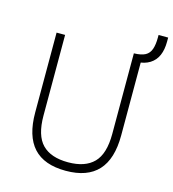

<svg xmlns="http://www.w3.org/2000/svg" viewBox="-122 -936 939 1044"><g transform="rotate(15 347.5 -414.0)"><path d="M344 8Q222 8 162 -57.5Q102 -123 102 -256V-705H150V-251Q150 -139 198.5 -89.5Q247 -40 344 -40Q440 -40 488.5 -89.5Q537 -139 537 -251V-705H586V-256Q586 -123 525.5 -57.5Q465 8 344 8ZM565 -664 538 -682V-705Q579 -706 601 -718Q623 -730 632 -756Q641 -782 641 -822V-836H695V-813Q695 -768 681 -735.5Q667 -703 637.5 -684.5Q608 -666 565 -664Z"/></g></svg>

Font: Nunito Sans 7pt SemiCondensed ExtraLight
Style: Regular
Weight: 250
Width: 4
Designer: Vernon Adams
Foundry: Vernon Adams
Version: Version 3.101;gftools[0.9.27]